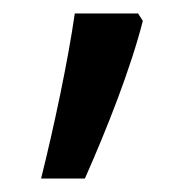

<svg xmlns="http://www.w3.org/2000/svg" viewBox="-20 -380 290 285"><path d="M185 -360H91C81 -290 60 -191 41 -115H106C138 -187 174 -278 192 -349Z"/></svg>

Font: Noto Sans Khmer UI SemiCondensed
Style: Regular
Weight: 400
Width: 4
Designer: Danh Hong and the Monotype Design Team
Foundry: Monotype Imaging Inc.
Version: Version 2.002